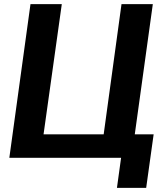

<svg xmlns="http://www.w3.org/2000/svg" viewBox="-20 -761 806 926"><path d="M544 145H685L721 -113H630L717 -741H566L480 -113H190L278 -741H127L25 0H564Z"/></svg>

Font: Cheyenne Sans
Style: Bold Italic
Weight: 700
Italic angle: -8.13011°
Designer: The Public Sans project authors (U.S. Web Design System), Libre Franklin designed by Pablo Impallari and Rodrigo Fuenzal
Foundry: The Cheyenne Sans Project Authors
Version: Version 2.007